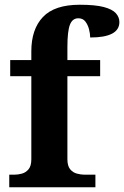

<svg xmlns="http://www.w3.org/2000/svg" viewBox="-20 -789 523 809"><path d="M19 0V-53H41Q56 -53 72.5 -57.5Q89 -62 100.5 -76Q112 -90 112 -118V-468H23V-536H112V-573Q112 -666 161 -717.5Q210 -769 316 -769Q381 -769 417 -759.5Q453 -750 468 -733.5Q483 -717 483 -696Q483 -631 360 -631Q360 -647 355 -666Q350 -685 339.5 -698.5Q329 -712 310 -712Q285 -712 274.5 -684.5Q264 -657 264 -591V-536H402V-468H264V-118Q264 -90 275.5 -76Q287 -62 304 -57.5Q321 -53 335 -53H382V0Z"/></svg>

Font: Noto Serif Thai
Style: Bold
Weight: 700
Designer: Monotype Design Team
Foundry: Monotype Imaging Inc.
Version: Version 2.002; ttfautohint (v1.8.4.7-5d5b)